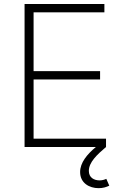

<svg xmlns="http://www.w3.org/2000/svg" viewBox="-20 -748 630 977"><path d="M105 0H467.8C423.3 37.1 387.7 79.6 387.7 127.4C387.7 183.1 434.1 209.5 481.9 209.5C504.4 209.5 522 203.6 536.1 196.8L521 162.1C511.2 166.5 500 169.9 486.8 169.9C459 169.9 432.1 156.2 432.1 121.6C432.1 77.6 473.6 39.1 519.5 0V-42.5H150.9V-343.8H489.3V-386.2H150.9V-685.1H511.2V-727.5H105Z"/></svg>

Font: Raveo ExtraLight
Style: Regular
Weight: 200
Designer: Jakub Foglar, Rasmus Andersson (Inter)
Foundry: Jakubfoglar.com
Version: Version 1.100;Glyphs 3.2.3 (3260)